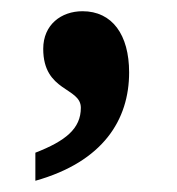

<svg xmlns="http://www.w3.org/2000/svg" viewBox="-20 -168 316 342"><path d="M43 104V154C164 120 210 45 210 -39C210 -106 180 -148 127 -148C89 -148 57 -124 57 -81C57 -4 124 -13 124 24C124 61 97 83 43 104Z"/></svg>

Font: Noto Serif Myanmar SemiCondensed
Style: Bold
Weight: 700
Width: 4
Designer: Ben Mitchell and the Monotype Design Team
Foundry: Monotype Imaging Inc.
Version: Version 2.106